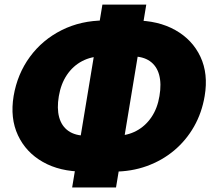

<svg xmlns="http://www.w3.org/2000/svg" viewBox="-20 -787 928 846"><path d="M348.6 -30.8Q244.1 -30.8 169.2 -73.2Q94.2 -115.7 59.1 -190.9Q23.9 -266.1 40 -363.8Q56.6 -461.4 111.8 -536.6Q167 -611.8 252 -654.3Q336.9 -696.8 440.9 -696.8H572.8Q677.2 -696.8 752.7 -654.3Q828.1 -611.8 863.3 -536.6Q898.4 -461.4 881.8 -363.8Q869.6 -290.5 835 -229.5Q800.3 -168.5 747.3 -124Q694.3 -79.6 626.7 -55.2Q559.1 -30.8 481 -30.8ZM359.9 -189H492.2Q540.5 -189 580.3 -210Q620.1 -231 647 -270.3Q673.8 -309.6 682.6 -363.8Q691.9 -418 681.2 -457.3Q670.4 -496.6 640.4 -517.6Q610.4 -538.6 562 -538.6H430.2Q381.8 -538.6 341.8 -517.6Q301.8 -496.6 275.1 -457.3Q248.5 -418 239.3 -363.8Q230 -309.6 240.7 -270.3Q251.5 -231 281.5 -210Q311.5 -189 359.9 -189ZM297.9 39.1 431.2 -766.6H624.5L491.2 39.1Z"/></svg>

Font: Inter 28pt Black
Style: Italic
Weight: 900
Italic angle: -9.3988°
Designer: Rasmus Andersson
Foundry: rsms
Version: Version 4.001;git-66647c0bb